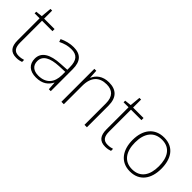

<svg xmlns="http://www.w3.org/2000/svg" viewBox="78 -1417 2184 2184"><g transform="rotate(45 1170.0 -324.5)"><path d="M223 -25C154 -25 130 -68 130 -146V-496H298V-530H130V-659H103L91 -531L11 -522V-496H91V-143C91 -43 128 10 220 10C254 10 279 4 301 -4V-37C280 -30 254 -25 223 -25Z M597 -539C536 -539 478 -522 427 -498L439 -464C494 -491 542 -504 596 -504C684 -504 728 -459 728 -345V-305L628 -299C467 -291 376 -238 376 -133C376 -44 433 10 537 10C642 10 695 -37 727 -98H729L736 0H767V-353C767 -482 710 -539 597 -539ZM632 -268 728 -272V-219C727 -101 666 -24 541 -24C462 -24 416 -64 416 -133C416 -221 496 -261 632 -268Z M1165 -540C1062 -540 1003 -486 978 -426H975L969 -530H938V0H977V-297C977 -437 1046 -505 1162 -505C1256 -505 1309 -455 1309 -345V0H1348V-347C1348 -479 1282 -540 1165 -540Z M1654 -25C1585 -25 1561 -68 1561 -146V-496H1729V-530H1561V-659H1534L1522 -531L1442 -522V-496H1522V-143C1522 -43 1559 10 1651 10C1685 10 1710 4 1732 -4V-37C1711 -30 1685 -25 1654 -25Z M2281 -265C2281 -423 2210 -540 2053 -540C1905 -540 1817 -435 1817 -265C1817 -104 1898 10 2048 10C2204 10 2281 -105 2281 -265ZM1857 -265C1857 -415 1926 -505 2053 -505C2188 -505 2241 -401 2241 -265C2241 -124 2182 -25 2048 -25C1919 -25 1857 -122 1857 -265Z"/></g></svg>

Font: Noto Sans Georgian ExtraLight
Style: Regular
Weight: 200
Designer: Monotype Design Team, Akaki Razmadze
Foundry: Google LLC
Version: Version 2.005